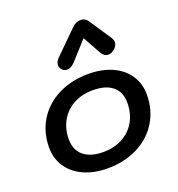

<svg xmlns="http://www.w3.org/2000/svg" viewBox="-142 -901 949 1026"><g transform="rotate(-20 333.0 -387.5)"><path d="M39 -201Q39 -288 81 -356Q123 -424 198.5 -462Q274 -500 370 -500Q446 -500 504.5 -474Q563 -448 595 -400Q627 -352 627 -290Q627 -203 585 -134.5Q543 -66 467.5 -28Q392 10 296 10Q220 10 161.5 -16.5Q103 -43 71 -91Q39 -139 39 -201ZM514 -284Q514 -345 475 -377.5Q436 -410 363 -410Q301 -410 253.5 -384.5Q206 -359 179.5 -312.5Q153 -266 153 -207Q153 -146 192.5 -113Q232 -80 305 -80Q366 -80 413.5 -105.5Q461 -131 487.5 -177.5Q514 -224 514 -284ZM234 -599Q234 -618 253 -637L381 -763Q403 -785 430 -785Q443 -785 453.5 -779Q464 -773 470 -763L554 -637Q562 -624 562 -612Q562 -588 536 -570Q522 -560 506 -560Q485 -560 470 -584L412 -688L318 -584Q295 -560 273 -560Q258 -560 247 -570Q234 -583 234 -599Z"/></g></svg>

Font: Kodchasan SemiBold
Style: Italic
Weight: 600
Italic angle: -10°
Version: Version 1.000; ttfautohint (v1.6)